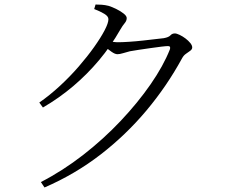

<svg xmlns="http://www.w3.org/2000/svg" viewBox="-20 -787 1040 850"><path d="M161 19Q258 -31 348 -101Q438 -171 514 -251.5Q590 -332 646.5 -413.5Q703 -495 732 -568Q737 -583 724 -583Q716 -583 694.5 -580.5Q673 -578 646 -574Q619 -570 594.5 -566.5Q570 -563 555 -560Q539 -556 524.5 -551.5Q510 -547 500 -547Q489 -547 473.5 -558Q458 -569 440 -583L455 -605Q470 -603 481.5 -601.5Q493 -600 502 -600Q521 -600 551.5 -602Q582 -604 613.5 -607.5Q645 -611 670 -614Q695 -617 705 -618Q727 -622 734.5 -630.5Q742 -639 754 -639Q762 -639 775.5 -632.5Q789 -626 801.5 -616.5Q814 -607 822.5 -596.5Q831 -586 831 -577Q831 -569 822.5 -562.5Q814 -556 803.5 -549Q793 -542 786 -529Q719 -406 628.5 -298Q538 -190 425.5 -103Q313 -16 177 43ZM154 -333Q200 -365 245 -406.5Q290 -448 328.5 -492.5Q367 -537 396.5 -578.5Q426 -620 443 -652.5Q460 -685 460 -702Q460 -715 441.5 -726Q423 -737 397 -747L403 -767Q416 -767 430.5 -766Q445 -765 461 -761Q477 -756 496 -746.5Q515 -737 528 -726.5Q541 -716 541 -707Q541 -695 532 -684.5Q523 -674 512 -655Q471 -583 418.5 -520.5Q366 -458 304 -405.5Q242 -353 170 -311Z"/></svg>

Font: Noto Serif SC ExtraLight Light
Style: Regular
Weight: 300
Version: Version 2.002-H1;hotconv 1.1.0;makeotfexe 2.6.0